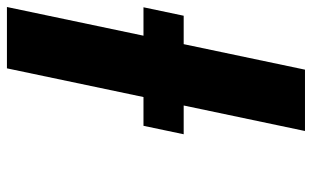

<svg xmlns="http://www.w3.org/2000/svg" viewBox="-193 -707 900 554"><g transform="rotate(-90 257.0 -430.0)"><path d="M229.6 -350 156 0H333L406.6 -350H488.6L513 -466H431L513.8 -860H336.8L254 -466H171L146.6 -350Z"/></g></svg>

Font: Hussar
Style: BdOblTwo
Weight: 700
Foundry: Cannot Into Space Fonts
Version: Version 2.00